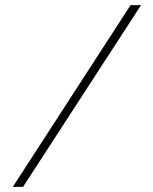

<svg xmlns="http://www.w3.org/2000/svg" viewBox="-20 -730 599 750"><path d="M490 -710H531L70 0H30Z"/></svg>

Font: Raleway
Style: ExtraLight
Weight: 200
Designer: Matt McInerney, Pablo Impallari, Rodrigo Fuenzalida
Foundry: Matt McInerney, Pablo Impallari, Rodrigo Fuenzalida
Version: Version 2.001